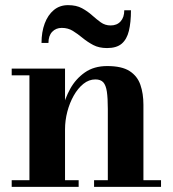

<svg xmlns="http://www.w3.org/2000/svg" viewBox="-20 -727 672 747"><path d="M233 -460V-26H286V0H25.5V-26H94.5V-434H25.5V-460ZM538 -319.5V-26H606.5V0H346V-26H399.5V-303Q399.5 -345 395.8 -370.2Q392 -395.5 381.8 -406.8Q371.5 -418 351 -418Q326 -418 304.5 -400.8Q283 -383.5 267 -355.2Q251 -327 242 -292.8Q233 -258.5 233 -223.5L213 -223Q213 -258 222.5 -300.5Q232 -343 253.2 -381.5Q274.5 -420 310 -445Q345.5 -470 397 -470Q454 -470 484.2 -450.5Q514.5 -431 526.2 -397Q538 -363 538 -319.5ZM396.5 -540Q365 -540 342.5 -552Q320 -564 301.2 -579.5Q282.5 -595 263.5 -606.8Q244.5 -618.5 220.5 -618.5Q197.5 -618.5 183 -603.2Q168.5 -588 168.5 -560H141.5Q141.5 -602.5 154 -635.8Q166.5 -669 189.5 -688Q212.5 -707 244.5 -707Q277 -707 299 -695Q321 -683 338.2 -667.5Q355.5 -652 372.2 -640Q389 -628 410.5 -628Q435 -628 449.2 -643.8Q463.5 -659.5 463.5 -687H489.5Q489.5 -640 481.5 -607Q473.5 -574 453.5 -557Q433.5 -540 396.5 -540Z"/></svg>

Font: Bodoni Moda SC 9pt
Style: Bold
Weight: 700
Designer: Owen Earl
Foundry: indestructible type
Version: Version 2.005